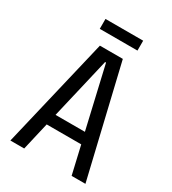

<svg xmlns="http://www.w3.org/2000/svg" viewBox="-201 -951 951 1059"><g transform="rotate(30 274.0 -421.5)"><path d="M35 0 201 -700H347L513 0H425L384 -177H164L123 0ZM277 -636H271L180 -247H367ZM154 -843H394V-780H154Z"/></g></svg>

Font: Strait
Style: Regular
Weight: 400
Designer: Eduardo Rodriguez Tunni
Foundry: Eduardo Rodriguez Tunni
Version: Version 1.002; ttfautohint (v1.8.4.7-5d5b);gftools[0.9.23]